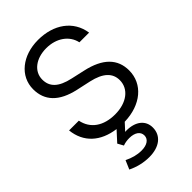

<svg xmlns="http://www.w3.org/2000/svg" viewBox="-236 -631 917 917"><g transform="rotate(-45 222.5 -172.0)"><path d="M196.8 214.4C265.1 214.4 308.6 180.7 308.6 126C308.6 77.1 270 46.9 209 46.9C206.1 46.9 203.1 46.9 200.2 47.4L232.9 11.7C344.7 8.8 421.4 -55.2 421.4 -147C421.4 -223.6 372.6 -275.4 268.1 -298.3L200.2 -313.5C126 -329.6 96.7 -361.3 96.7 -409.2C96.7 -463.9 146.5 -502 216.3 -502C284.7 -502 336.4 -464.8 348.1 -409.7H413.6C399.9 -502.4 321.3 -557.6 216.3 -557.6C110.8 -557.6 33.2 -495.6 33.2 -407.2C33.2 -330.6 80.1 -279.3 180.2 -257.3L251.5 -241.7C323.7 -225.6 356.9 -193.4 356.9 -145.5C356.9 -85.9 303.2 -45.4 225.6 -45.4C147.5 -45.4 94.7 -82 81.5 -147H15.6C24.9 -58.6 85.4 -3.9 180.7 8.8L133.8 60.1L149.9 89.4C161.6 84.5 178.2 82 192.9 82C230 82 253.4 98.1 253.4 124.5C253.4 149.9 230 166 192.9 166C162.6 166 135.3 158.2 106 144L86.9 188.5C120.6 205.1 158.7 214.4 196.8 214.4Z"/></g></svg>

Font: Guggenheim Sans Display Light
Style: Regular
Weight: 300
Designer: Modified by Tom Baber under direction of Pentagram Design 2023
Foundry: rsms
Version: Version 1.001;Glyphs 3.1.2 (3151)